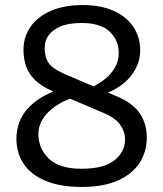

<svg xmlns="http://www.w3.org/2000/svg" viewBox="-20 -730 646 760"><path d="M303 10Q219 10 161 -14Q103 -38 74 -81Q45 -124 45 -181Q45 -251 90 -300.5Q135 -350 212 -375L280 -347Q215 -328 173.5 -288.5Q132 -249 132 -199Q132 -142 173.5 -102Q215 -62 303 -62Q391 -62 433 -95.5Q475 -129 475 -178Q475 -209 456 -236Q437 -263 390 -283L190 -368Q145 -388 119.5 -412.5Q94 -437 83.5 -467Q73 -497 73 -533Q73 -585 101.5 -625Q130 -665 182.5 -687.5Q235 -710 307 -710Q379 -710 430 -687Q481 -664 508 -623.5Q535 -583 535 -530Q535 -492 517 -458Q499 -424 468 -399Q437 -374 400 -361L339 -382Q365 -394 391 -413.5Q417 -433 433.5 -460Q450 -487 450 -520Q450 -571 414 -605Q378 -639 303 -639Q233 -639 195 -612Q157 -585 157 -541Q157 -515 164 -496.5Q171 -478 188.5 -464Q206 -450 238 -436L437 -351Q505 -323 533 -282Q561 -241 561 -185Q561 -130 532.5 -85.5Q504 -41 446.5 -15.5Q389 10 303 10Z"/></svg>

Font: REM Medium Light
Style: Regular
Weight: 300
Version: Version 1.005;gftools[0.9.28]